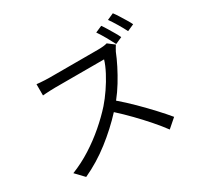

<svg xmlns="http://www.w3.org/2000/svg" viewBox="-184 -1066 1368 1329"><g transform="rotate(-30 500.0 -402.0)"><path d="M757 -814Q770 -796 785 -771Q800 -746 814.5 -721.5Q829 -697 838 -677L784 -653Q769 -683 746.5 -722.5Q724 -762 704 -791ZM870 -849Q884 -831 899.5 -806Q915 -781 930 -756.5Q945 -732 954 -713L900 -689Q884 -721 861 -759.5Q838 -798 818 -826ZM780 -651Q776 -645 768 -631.5Q760 -618 755 -608Q738 -565 712 -513.5Q686 -462 654.5 -410.5Q623 -359 587 -314Q640 -269 695 -214.5Q750 -160 798.5 -107.5Q847 -55 879 -16L809 45Q776 0 731 -51.5Q686 -103 635.5 -155Q585 -207 534 -253Q454 -166 354.5 -88.5Q255 -11 144 40L80 -27Q161 -59 235.5 -106.5Q310 -154 375.5 -210.5Q441 -267 492 -324Q526 -363 559.5 -412Q593 -461 619.5 -511.5Q646 -562 658 -603Q649 -603 619.5 -603Q590 -603 549 -603Q508 -603 463 -603Q418 -603 376.5 -603Q335 -603 306 -603Q277 -603 268 -603Q250 -603 229 -602Q208 -601 190.5 -600Q173 -599 167 -598V-688Q174 -687 192.5 -685.5Q211 -684 232 -683Q253 -682 268 -682Q278 -682 307.5 -682Q337 -682 377.5 -682Q418 -682 462 -682Q506 -682 546.5 -682Q587 -682 616 -682Q645 -682 654 -682Q703 -682 729 -690Z"/></g></svg>

Font: Go Noto Current
Style: Regular
Weight: 400
Designer: Monotype Design Team
Foundry: Monotype Imaging Inc.
Version: Version 2.007; ttfautohint (v1.8) -l 8 -r 50 -G 200 -x 14 -D